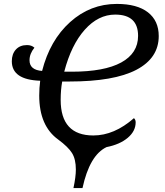

<svg xmlns="http://www.w3.org/2000/svg" viewBox="-20 -745 838 975"><path d="M660.2 -145Q668.9 -137.2 668.9 -124Q668.9 -79.1 628.7 -45.2Q588.4 -11.2 521 2Q435.1 43 398.9 210H353Q365.2 152.8 365.2 116.2Q365.2 63.5 345.7 32.2Q326.2 1 275.9 -36.1Q179.2 -105.5 179.2 -259.8Q179.2 -297.9 184.1 -335Q40 -339.8 40 -434.1Q40 -470.7 60.5 -493.4Q81.1 -516.1 117.2 -516.1Q140.1 -516.1 154.8 -502.9Q129.9 -472.2 129.9 -439Q129.9 -389.6 193.8 -384.8Q233.4 -540.5 335.9 -632.8Q438.5 -725.1 573.2 -725.1Q676.3 -725.1 731.2 -682.4Q786.1 -639.6 786.1 -562Q786.1 -450.2 672.6 -390.6Q559.1 -331.1 333 -331.1H295.9Q288.1 -288.6 288.1 -237.8Q288.1 -57.1 454.1 -57.1Q560.1 -57.1 660.2 -145ZM306.2 -380.9H344.2Q509.8 -380.9 595.5 -427.7Q681.2 -474.6 681.2 -563Q681.2 -670.9 564.9 -670.9Q479 -670.9 410.4 -594Q341.8 -517.1 306.2 -380.9Z"/></svg>

Font: Droid Serif
Style: Italic
Weight: 400
Italic angle: -12°
Designer: Monotype Design team
Foundry: Monotype Imaging Inc.
Version: Version 1.03